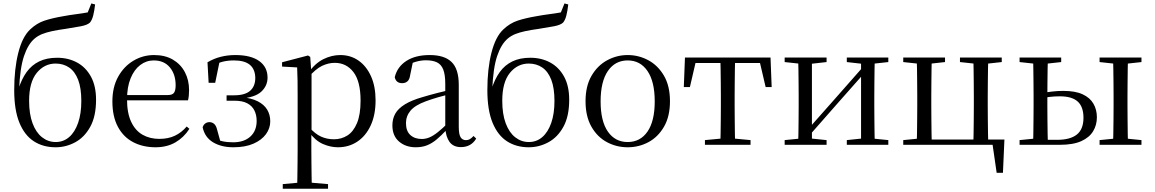

<svg xmlns="http://www.w3.org/2000/svg" viewBox="-20 -856 6828 1135"><path d="M308.7 14.6Q235 14.6 180.2 -20.7Q125.4 -56 94.7 -130.7Q64 -205.4 64 -323.6Q64 -448.4 88 -543.3Q111.9 -638.2 158.2 -681.9Q196.9 -718.7 242.7 -733.9Q288.6 -749.1 353.5 -760.1Q389.6 -766.9 428.3 -771.9Q467 -776.9 498.6 -782.7L519.9 -835.6L542.2 -829.8Q537.9 -791 530.9 -764.1Q524 -737.2 511.7 -722.5Q496.4 -707.9 456.8 -700.5Q417.2 -693.1 365.8 -685.1Q321 -679.1 287.6 -671.8Q254.1 -664.5 229.3 -654.7Q204.6 -644.9 184.7 -628.1Q145.8 -595.4 121.9 -524.7Q98.1 -454.1 92.9 -325.7L88.5 -327.7Q107.2 -387.9 137.1 -429.7Q167.1 -471.4 211.8 -493Q256.5 -514.6 317.8 -514.6Q383.2 -514.6 435.1 -486.7Q487 -458.7 517.4 -403.4Q547.8 -348.1 547.8 -266.3Q547.8 -168.8 513.6 -106.7Q479.5 -44.6 424.7 -15Q369.9 14.6 308.7 14.6ZM309.3 -16.4Q354.9 -16.4 388.7 -45.6Q422.5 -74.7 441.6 -129.3Q460.7 -183.9 460.7 -259.1Q460.7 -335.8 441.8 -384.7Q422.8 -433.6 388.6 -456.9Q354.3 -480.3 308.9 -480.3Q242.3 -480.3 197.2 -425.1Q152.1 -369.8 152.1 -260.3Q152.1 -181.7 172.5 -127.1Q192.9 -72.5 228.7 -44.5Q264.5 -16.4 309.3 -16.4Z M899.3 14.6Q825.5 14.6 767.6 -15.4Q709.7 -45.5 677.1 -106.2Q644.4 -167 644.4 -256.8Q644.4 -341.1 678.5 -402.5Q712.6 -463.8 768.8 -497.2Q825 -530.6 890.9 -530.6Q956.2 -530.6 1002.4 -503.3Q1048.6 -475.9 1073.1 -429.2Q1097.7 -382.4 1097.7 -323.2Q1097.7 -286.8 1091.4 -262.9H682.6V-294.2H973.3Q999.6 -294.2 1009 -308.2Q1018.3 -322.1 1018.3 -352.3Q1018.3 -416.2 984.2 -457.5Q950.2 -498.8 888.6 -498.8Q844.8 -498.8 809 -471.6Q773.1 -444.5 752 -392.8Q730.9 -341.2 730.9 -268.7Q730.9 -188 755.4 -135.9Q779.9 -83.8 822.9 -59.4Q866 -35 921.5 -35Q974.5 -35 1013.8 -53.7Q1053.2 -72.3 1083.7 -108.1L1099.6 -94.3Q1067 -43.5 1017 -14.4Q967 14.6 899.3 14.6Z M1359.6 14.6Q1288.2 14.6 1239.3 -14.9Q1190.4 -44.5 1177.9 -103.6Q1183.2 -119.3 1194.2 -126.7Q1205.2 -134 1217.8 -134Q1234.1 -134 1246.1 -123.5Q1258.1 -112.9 1263.6 -88.9L1286.1 -7.5L1237.8 -42.1Q1267.9 -26.9 1295.6 -20.9Q1323.3 -14.8 1358.3 -14.8Q1422.6 -14.8 1459.9 -48.7Q1497.2 -82.5 1497.2 -141.5Q1497.2 -176.1 1483.8 -203.1Q1470.4 -230.1 1441.9 -245.3Q1413.3 -260.6 1366 -260.6H1319.4V-292.6H1363.6Q1428.2 -292.6 1458.7 -319.4Q1489.3 -346.3 1489.1 -396.1Q1488.1 -446.9 1457 -472.9Q1425.9 -498.8 1362.8 -498.8Q1328.2 -498.8 1298.4 -491.7Q1268.6 -484.6 1239 -466.1L1279 -497.1L1252.1 -366.5H1213.3L1206.6 -487.8Q1244.3 -510 1285.2 -520.3Q1326.1 -530.6 1371 -530.6Q1462.5 -530.6 1512 -495.4Q1561.4 -460.1 1561.6 -397.7Q1561.9 -349.6 1525.4 -314.9Q1488.9 -280.3 1402.8 -273.2L1404.6 -282Q1465 -276.8 1503.1 -257.4Q1541.2 -238.1 1559.4 -207.8Q1577.6 -177.5 1577.6 -138.7Q1577.6 -98 1552.4 -63.1Q1527.1 -28.2 1478.5 -6.8Q1430 14.6 1359.6 14.6Z M1651.5 259.8V232.4L1762.7 222.2H1800.5L1919.2 232.4V259.8ZM1736.5 259.8Q1737.5 225.6 1738 185.1Q1738.5 144.5 1739 103.1Q1739.5 61.7 1739.5 26.7V-286.8Q1739.5 -338.2 1739 -379.5Q1738.5 -420.7 1736.5 -457.5L1647.5 -462.4V-487.9L1800.9 -528L1813.9 -519.6L1819.9 -435.3L1821.7 -430.1V-78.7L1820.5 -68.7V26.5Q1820.5 60.7 1821 102.2Q1821.5 143.7 1822 184.7Q1822.5 225.6 1823.5 259.8ZM1977.6 14.6Q1933.1 14.6 1888.2 -5.1Q1843.3 -24.9 1805.2 -77.1H1792.4L1806.3 -105.1Q1843.5 -63.7 1878.4 -48.2Q1913.2 -32.7 1954.5 -32.7Q1998.2 -32.7 2033.6 -55.1Q2069.1 -77.6 2090.3 -128.1Q2111.5 -178.6 2111.5 -260.8Q2111.5 -374.9 2069.5 -429.7Q2027.4 -484.5 1958.9 -484.5Q1921.4 -484.5 1884 -466.8Q1846.5 -449.1 1802.2 -398.2L1791.6 -425H1802.5Q1841.9 -481.5 1891.2 -506.1Q1940.6 -530.6 1991.3 -530.6Q2052.5 -530.6 2099.2 -498Q2146 -465.4 2173.1 -405.4Q2200.2 -345.3 2200.2 -262.6Q2200.2 -177.1 2171.5 -114.8Q2142.7 -52.4 2092.4 -18.9Q2042.2 14.6 1977.6 14.6Z M2437.7 14.6Q2378.5 14.6 2339.1 -19.1Q2299.6 -52.8 2299.6 -115.1Q2299.6 -153.9 2316.8 -184.3Q2333.9 -214.6 2373.4 -239Q2412.9 -263.5 2478.9 -282.3Q2520.8 -294.9 2566.8 -306.7Q2612.8 -318.5 2652.8 -327.7V-303.3Q2612.8 -293.3 2571.7 -281.5Q2530.6 -269.7 2496.6 -257Q2433.3 -233.6 2406.6 -201.7Q2379.9 -169.7 2379.9 -128.2Q2379.9 -81.6 2405.5 -58Q2431.2 -34.4 2473.1 -34.4Q2495.6 -34.4 2517.6 -43.3Q2539.6 -52.2 2567.7 -74.2Q2595.7 -96.3 2633.8 -134.4L2642.5 -87.1H2618.9Q2587.7 -53.7 2560.5 -31.1Q2533.2 -8.4 2504.1 3.1Q2475 14.6 2437.7 14.6ZM2704.8 13.6Q2660.1 13.6 2637.8 -16.6Q2615.5 -46.7 2612.2 -99.7V-103.3V-359Q2612.2 -415 2600.1 -445.3Q2587.9 -475.6 2562.7 -487.6Q2537.6 -499.6 2498 -499.6Q2469.3 -499.6 2440.1 -491.4Q2410.9 -483.2 2377.7 -464.7L2421.2 -491.9L2404.8 -412.7Q2401.2 -386 2388.7 -375.2Q2376.1 -364.3 2357.4 -364.3Q2321.2 -364.3 2313.5 -399.7Q2328.4 -461 2382.1 -495.8Q2435.8 -530.6 2520.2 -530.6Q2607.5 -530.6 2649.8 -489.2Q2692 -447.8 2692 -354.6V-107.7Q2692 -60.8 2703.1 -44.2Q2714.1 -27.5 2734.4 -27.5Q2747 -27.5 2757 -33.2Q2767 -38.8 2779.4 -52.1L2795.1 -36.7Q2779.2 -10.7 2756.6 1.4Q2734 13.6 2704.8 13.6Z M3105.7 14.6Q3032 14.6 2977.2 -20.7Q2922.4 -56 2891.7 -130.7Q2861 -205.4 2861 -323.6Q2861 -448.4 2885 -543.3Q2908.9 -638.2 2955.2 -681.9Q2993.9 -718.7 3039.7 -733.9Q3085.6 -749.1 3150.5 -760.1Q3186.6 -766.9 3225.3 -771.9Q3264 -776.9 3295.6 -782.7L3316.9 -835.6L3339.2 -829.8Q3334.9 -791 3327.9 -764.1Q3321 -737.2 3308.7 -722.5Q3293.4 -707.9 3253.8 -700.5Q3214.2 -693.1 3162.8 -685.1Q3118 -679.1 3084.6 -671.8Q3051.1 -664.5 3026.3 -654.7Q3001.6 -644.9 2981.7 -628.1Q2942.8 -595.4 2918.9 -524.7Q2895.1 -454.1 2889.9 -325.7L2885.5 -327.7Q2904.2 -387.9 2934.1 -429.7Q2964.1 -471.4 3008.8 -493Q3053.5 -514.6 3114.8 -514.6Q3180.2 -514.6 3232.1 -486.7Q3284 -458.7 3314.4 -403.4Q3344.8 -348.1 3344.8 -266.3Q3344.8 -168.8 3310.6 -106.7Q3276.5 -44.6 3221.7 -15Q3166.9 14.6 3105.7 14.6ZM3106.3 -16.4Q3151.9 -16.4 3185.7 -45.6Q3219.5 -74.7 3238.6 -129.3Q3257.7 -183.9 3257.7 -259.1Q3257.7 -335.8 3238.8 -384.7Q3219.8 -433.6 3185.6 -456.9Q3151.3 -480.3 3105.9 -480.3Q3039.3 -480.3 2994.2 -425.1Q2949.1 -369.8 2949.1 -260.3Q2949.1 -181.7 2969.5 -127.1Q2989.9 -72.5 3025.7 -44.5Q3061.5 -16.4 3106.3 -16.4Z M3690.5 14.6Q3624.2 14.6 3567.4 -15.9Q3510.6 -46.5 3476 -107.4Q3441.4 -168.3 3441.4 -257.8Q3441.4 -347.6 3477.1 -408.5Q3512.7 -469.3 3569.7 -500Q3626.7 -530.6 3690.5 -530.6Q3755.2 -530.6 3812.2 -500.1Q3869.2 -469.5 3904.9 -408.7Q3940.5 -347.8 3940.5 -257.8Q3940.5 -168 3905.4 -107.2Q3870.3 -46.3 3813.5 -15.8Q3756.7 14.6 3690.5 14.6ZM3690.5 -16.4Q3765 -16.4 3807.7 -78.2Q3850.4 -140.1 3850.4 -256.6Q3850.4 -373.4 3807.7 -436.1Q3765 -498.8 3690.5 -498.8Q3616.1 -498.8 3573.3 -436.1Q3530.5 -373.4 3530.5 -256.6Q3530.5 -140.1 3573.3 -78.2Q3616.1 -16.4 3690.5 -16.4Z M4022.3 -341.2 4029.1 -516H4534.9L4541.7 -341.2H4506.1L4465.8 -513.4L4508.2 -483.7H4055.7L4098.2 -513.4L4058.3 -341.2ZM4147.2 0V-27.8L4261.9 -38.6H4302.3L4416.8 -27.8V0ZM4238.2 0Q4239.2 -24.4 4239.8 -65.3Q4240.4 -106.3 4240.9 -150.3Q4241.4 -194.3 4241.4 -228.5V-288.3Q4241.4 -321.7 4240.9 -365.7Q4240.4 -409.7 4239.8 -450.7Q4239.2 -491.8 4238.2 -516H4325.8Q4324.8 -491.8 4324.3 -450.7Q4323.8 -409.7 4323.3 -365.7Q4322.8 -321.7 4322.8 -288.3V-228.5Q4322.8 -194.3 4323.3 -150.3Q4323.8 -106.3 4324.3 -65.3Q4324.8 -24.4 4325.8 0Z M4618.5 0V-27.8L4726.7 -38.6H4761.3L4866.3 -27.8V0ZM4985.9 0V-27.8L5088.6 -38.6H5123L5231.2 -27.8V0ZM4698.1 0Q4699.3 -24.4 4699.8 -65.3Q4700.3 -106.3 4700.8 -150.3Q4701.3 -194.3 4701.3 -228.5V-288.3Q4701.3 -321.7 4700.8 -365.7Q4700.3 -409.7 4699.8 -450.7Q4699.3 -491.8 4698.1 -516H4779.7V0ZM4757.1 -46.9 4721.9 -65.8H4733.3L4910.2 -265.6L5091 -470.9L5124.7 -451H5113.4L4935.1 -249.4ZM5070.1 0V-516H5151.4Q5150.4 -491.8 5149.9 -450.7Q5149.4 -409.7 5148.9 -365.7Q5148.4 -321.7 5148.4 -288.3V-228.5Q5148.4 -194.3 5148.9 -150.3Q5149.4 -106.3 5149.9 -65.3Q5150.4 -24.4 5151.4 0ZM4618.5 -489.1V-516H4866.3V-489.1L4762.1 -477.4H4727.7ZM4985.9 -489.1V-516H5231.2V-489.1L5123.8 -477.4H5089.4Z M5399.1 0Q5400.3 -24.4 5400.8 -65.3Q5401.3 -106.3 5401.8 -150.3Q5402.3 -194.3 5402.3 -228.5V-288.3Q5402.3 -321.7 5401.8 -365.7Q5401.3 -409.7 5400.8 -450.7Q5400.3 -491.8 5399.1 -516H5488.3Q5487.3 -491.8 5486.8 -450.7Q5486.3 -409.7 5485.8 -365.7Q5485.3 -321.7 5485.3 -288.3V-228.5Q5485.3 -194.3 5485.8 -150.3Q5486.3 -106.3 5486.8 -65.3Q5487.3 -24.4 5488.3 0ZM5733.8 0Q5734.8 -24.4 5735.3 -65.3Q5735.8 -106.3 5736.3 -150.3Q5736.8 -194.3 5736.8 -228.5V-288.3Q5736.8 -321.7 5736.3 -365.7Q5735.8 -409.7 5735.3 -450.7Q5734.8 -491.8 5733.8 -516H5822.2Q5821.2 -491.8 5820.6 -450.7Q5820 -409.7 5819.5 -365.7Q5819 -321.7 5819 -288.3V-228.5Q5819 -194.3 5819.5 -150.3Q5820 -106.3 5820.6 -65.3Q5821.2 -24.4 5822.2 0ZM5871.7 165.4 5843.7 -27.9 5879.9 0H5442.8V-31.1H5917.6L5908.9 165.4ZM5319.5 -489.1V-516H5566.5V-489.1L5460.7 -477.4H5428.7ZM5654.8 -489.1V-516H5901.8V-489.1L5795.6 -477.4H5763.2ZM5319.5 0V-27.8L5428.7 -38.6H5443V0Z M6122.1 0V-29.4H6228.4Q6306.8 -29.4 6345.9 -60.8Q6384.9 -92.3 6384.9 -159.7Q6384.9 -224.7 6351 -255.6Q6317.1 -286.6 6245.3 -286.6Q6213.8 -286.6 6185.4 -283.2Q6157 -279.8 6128.7 -273.8V-304.8Q6162.6 -310.5 6197.1 -314.6Q6231.6 -318.7 6265.4 -318.7Q6336.8 -318.7 6380.3 -298.4Q6423.7 -278.1 6443.9 -242.8Q6464.2 -207.5 6464.2 -162.8Q6464.2 -117.1 6442 -80.3Q6419.9 -43.4 6372 -21.7Q6324.1 0 6245.3 0ZM6087 0Q6088 -24.4 6088.5 -65.3Q6089 -106.3 6089.5 -150.3Q6090 -194.3 6090 -228.5V-288.3Q6090 -321.7 6089.5 -365.7Q6089 -409.7 6088.5 -450.7Q6088 -491.8 6087 -516H6174.7Q6173.7 -491.8 6173 -450.7Q6172.4 -409.7 6171.9 -365.7Q6171.4 -321.7 6171.4 -287.5V-228.5Q6171.4 -194.3 6171.9 -150.3Q6172.4 -106.3 6173 -65.3Q6173.7 -24.4 6174.7 0ZM6558.9 0Q6560.7 -24.4 6561.3 -65.3Q6561.9 -106.3 6562.4 -150.3Q6562.9 -194.3 6562.9 -228.5V-288.3Q6562.9 -321.7 6562.4 -365.7Q6561.9 -409.7 6561.3 -450.7Q6560.7 -491.8 6558.9 -516H6648.1Q6647.1 -491.8 6646.6 -450.7Q6646.1 -409.7 6645.6 -365.7Q6645.1 -321.7 6645.1 -288.3V-228.5Q6645.1 -194.3 6645.6 -150.3Q6646.1 -106.3 6646.6 -65.3Q6647.1 -24.4 6648.1 0ZM6007.2 -489.1V-516H6253.2V-489.1L6147.6 -477.4H6114.6ZM6480.1 0V-27.8L6588.1 -38.6H6621.3L6727.7 -27.8V0ZM6480.1 -489.1V-516H6727.7V-489.1L6621.3 -477.4H6588.1ZM6007.2 0V-27.8L6114.6 -38.6H6133.3V0Z"/></svg>

Font: Noto Serif KR
Style: Regular
Weight: 200
Designer: Ryoko NISHIZUKA 西塚涼子 (kana & ideographs); Frank Grießhammer (Latin, Greek & Cyrillic); Wenlong ZHANG 张文龙 (bopomofo); San
Foundry: Adobe
Version: Version 2.001;hotconv 1.1.0;makeotfexe 2.6.0